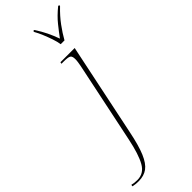

<svg xmlns="http://www.w3.org/2000/svg" viewBox="-459 -797 1068 1068"><g transform="rotate(-45 75.5 -263.0)"><path d="M-92 240Q-107 240 -118 238.5Q-129 237 -137 235L-135 225Q-116 230 -92 230Q-41 230 -14 182Q13 134 33 37L133 -442Q135 -453 137 -465.5Q139 -478 139 -490Q139 -513 128.5 -519.5Q118 -526 84 -526H66L68 -536H180L66 11Q48 100 27 149.5Q6 199 -22 219.5Q-50 240 -92 240ZM140 -606Q137 -628 127.5 -656Q118 -684 106.5 -711.5Q95 -739 84 -758V-766H92Q116 -729 130.5 -699Q145 -669 159 -631Q181 -661 209 -696Q237 -731 280 -766H288L287 -758Q248 -721 219 -681.5Q190 -642 170 -606Z"/></g></svg>

Font: Noto Serif Display SemiCondensed Thin
Style: Italic
Weight: 100
Width: 4
Italic angle: -12°
Designer: Monotype Design Team
Foundry: Monotype Imaging Inc.
Version: Version 2.009